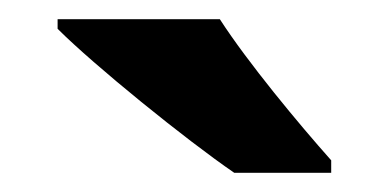

<svg xmlns="http://www.w3.org/2000/svg" viewBox="-20 -786 405 200"><path d="M209 -766H40V-756C78 -718 173 -641 224 -606H325V-619C292 -656 238 -721 209 -766Z"/></svg>

Font: Noto Sans Myanmar UI
Style: Bold
Weight: 700
Designer: Monotype Design Team
Foundry: Monotype Imaging Inc.
Version: Version 2.103